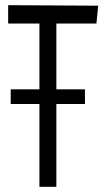

<svg xmlns="http://www.w3.org/2000/svg" viewBox="-20 -720 402 735"><path d="M195.8 -321.8V-4.9H130.9V-321.8H21V-377.9H130.9V-629.9H11.2V-700.2L356 -698.2L349.1 -629.9H195.8V-377.9H305.2V-321.8Z"/></svg>

Font: Englebert
Style: Regular
Weight: 400
Designer: Astigmatic (AOETI)
Foundry: Astigmatic (AOETI)
Version: Version 1.000